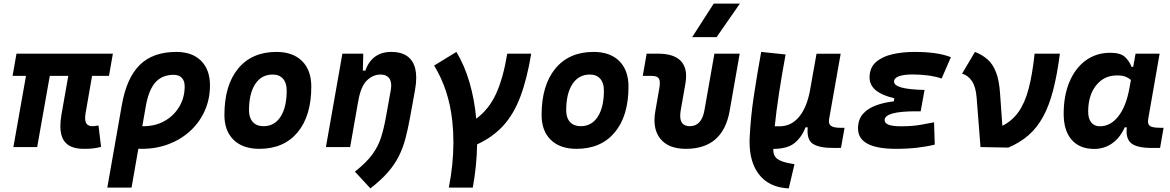

<svg xmlns="http://www.w3.org/2000/svg" viewBox="-20 -815 6485 1064"><path d="M444.8 9.8Q363.8 9.8 334 -36.1Q314.5 -65.4 314.5 -116.2Q314.5 -144 320.3 -178.2L358.4 -394.5H255.9L186 0H54.2L124 -394.5H49.8L71.3 -517.6H605.5L584 -394.5H490.2L454.1 -186.5Q451.7 -172.4 451.7 -161.1Q451.7 -115.7 491.2 -115.7Q498.5 -115.7 506.8 -116.7Q515.1 -117.7 525.9 -119.6L540 -1Q514.6 5.4 495.1 7.6Q475.6 9.8 444.8 9.8Z M957 -527.3Q1044.9 -527.3 1094.2 -478.3Q1143.6 -429.2 1143.6 -341.8Q1143.6 -266.6 1115.2 -202.4Q1086.9 -138.2 1035.6 -90.6Q984.4 -43 915.5 -16.6Q846.7 9.8 765.6 9.8Q756.3 9.8 746.6 9.3L709 224.6H574.7L655.3 -233.9Q682.1 -384.8 755.4 -456.1Q828.6 -527.3 957 -527.3ZM788.6 -229.5 768.6 -115.7Q772.5 -115.7 776.4 -115.7Q841.3 -115.7 892.6 -144.8Q943.8 -173.8 973.6 -223.9Q1003.4 -273.9 1003.4 -336.9Q1003.4 -367.2 987.3 -383.8Q971.2 -400.4 942.4 -400.4Q878.9 -400.4 841.6 -358.9Q804.2 -317.4 788.6 -229.5Z M1417 9.8Q1325.7 9.8 1274.7 -39.8Q1223.6 -89.4 1223.6 -177.7Q1223.6 -342.8 1299.8 -435.1Q1376 -527.3 1511.7 -527.3Q1603 -527.3 1654.1 -476.6Q1705.1 -425.8 1705.1 -335Q1705.1 -172.4 1628.9 -81.3Q1552.7 9.8 1417 9.8ZM1440.4 -115.7Q1501 -115.7 1534.9 -168.2Q1568.8 -220.7 1568.8 -314Q1568.8 -355.5 1548.3 -378.7Q1527.8 -401.9 1490.7 -401.9Q1429.2 -401.9 1394.5 -349.4Q1359.9 -296.9 1359.9 -203.6Q1359.9 -162.1 1381.1 -138.9Q1402.3 -115.7 1440.4 -115.7Z M1786.1 0 1877.4 -517.6H1993.2L1990.7 -423.8H2004.9Q2021.5 -473.1 2057.6 -500.2Q2093.8 -527.3 2148.4 -527.3Q2231.4 -527.3 2265.1 -473.6Q2286.6 -439 2286.6 -383.8Q2286.6 -352.5 2279.8 -315.4L2252.4 -164.6Q2240.7 -100.1 2226.8 -47.4Q2212.9 5.4 2189.9 51Q2167 96.7 2129.4 139.9Q2091.8 183.1 2032.7 229L1946.8 136.2Q2011.2 85.4 2043.9 40Q2076.7 -5.4 2092 -54.4Q2107.4 -103.5 2118.2 -163.6L2145 -312.5Q2147.9 -328.1 2147.9 -340.8Q2147.9 -364.7 2138.2 -379.4Q2122.6 -401.9 2088.4 -401.9Q2046.9 -401.9 2012.7 -368.7Q1978.5 -335.4 1964.4 -249.5V-250.5L1920.4 0Z M2467.3 224.6Q2492.7 94.2 2492.7 -26.9Q2492.7 -87.4 2486.3 -145.5Q2467.3 -319.3 2385.7 -451.7L2509.3 -527.3Q2554.2 -452.6 2581.8 -358.4Q2609.4 -264.2 2619.1 -157.2Q2689.9 -209.5 2729.5 -296.4Q2769 -383.3 2791 -517.6H2923.8Q2900.4 -376.5 2863.5 -279.1Q2826.7 -181.6 2768.6 -118.2Q2710.4 -54.7 2624 -15.1Q2622.1 103 2600.1 224.6Z M3174.8 9.8Q3083.5 9.8 3032.5 -39.8Q2981.4 -89.4 2981.4 -177.7Q2981.4 -342.8 3057.6 -435.1Q3133.8 -527.3 3269.5 -527.3Q3360.8 -527.3 3411.9 -476.6Q3462.9 -425.8 3462.9 -335Q3462.9 -172.4 3386.7 -81.3Q3310.5 9.8 3174.8 9.8ZM3198.2 -115.7Q3258.8 -115.7 3292.7 -168.2Q3326.7 -220.7 3326.7 -314Q3326.7 -355.5 3306.2 -378.7Q3285.6 -401.9 3248.5 -401.9Q3187 -401.9 3152.3 -349.4Q3117.7 -296.9 3117.7 -203.6Q3117.7 -162.1 3138.9 -138.9Q3160.2 -115.7 3198.2 -115.7Z M3780.8 9.8Q3684.1 9.8 3639.6 -45.9Q3606.9 -86.4 3606.9 -148.9Q3606.9 -172.9 3611.8 -200.2L3633.8 -326.2Q3636.7 -342.3 3636.7 -354Q3636.7 -370.6 3631.3 -379.4Q3621.6 -394.5 3591.3 -394.5H3542L3563.5 -517.6H3627Q3715.8 -517.6 3754.4 -475.6Q3782.2 -444.8 3782.2 -393.6Q3782.2 -374 3778.3 -351.6L3752.4 -204.1Q3749.5 -187 3749.5 -173.3Q3749.5 -115.7 3802.7 -115.7Q3868.2 -115.7 3883.8 -204.1L3939 -517.6H4079.1L4023.4 -200.2Q3986.3 9.8 3780.8 9.8ZM3815.9 -609.4 3935.1 -794.9H4080.1L3951.2 -609.4Z M4351.1 229 4343.3 228.5Q4238.8 221.7 4184.1 148.9Q4133.8 82 4133.8 -29.8Q4133.8 -40 4134.3 -50.3Q4139.6 -164.1 4157 -279.8Q4174.3 -395.5 4198.2 -527.3L4333.5 -513.2Q4289.1 -271.5 4273.4 -115.2H4300.8Q4363.8 -115.2 4407.2 -166.3Q4450.7 -217.3 4468.8 -313.5L4469.7 -319.3Q4470.2 -322.8 4470.7 -325.7V-325.2L4504.9 -517.1H4638.7L4574.7 -155.3Q4573.7 -148.9 4573.7 -143.1Q4573.7 -126.5 4584.5 -118.2Q4599.1 -106.9 4636.2 -106.9H4660.2L4640.6 4.4L4605.5 4.9Q4523.9 5.9 4486.8 -16.6Q4455.1 -35.2 4455.1 -88.9Q4455.1 -98.6 4456.1 -109.4H4443.8Q4423.3 -55.2 4383.5 -22.7Q4343.8 9.8 4265.1 10.3Q4264.2 47.9 4287.4 65.4Q4310.5 83 4367.7 92.3L4382.8 94.7Z M4945.8 9.8Q4734.9 9.8 4734.9 -103Q4734.9 -151.9 4761.2 -182.6Q4787.6 -213.4 4832.5 -230.2Q4877.4 -247.1 4933.1 -253.4L4936 -270.5Q4798.8 -302.2 4798.8 -385.3Q4798.8 -439.5 4833.7 -470.5Q4868.7 -501.5 4925.5 -514.4Q4982.4 -527.3 5048.3 -527.3Q5177.2 -527.3 5249.5 -498L5198.2 -379.9Q5130.9 -402.3 5037.1 -402.3Q4989.3 -402.3 4961.9 -392.6Q4934.6 -382.8 4934.6 -362.3Q4934.6 -341.8 4974.9 -330.3Q5015.1 -318.8 5103.5 -316.4L5082 -198.2H5056.6Q4882.3 -198.2 4882.3 -149.4Q4882.3 -115.2 4971.7 -115.2Q5035.2 -115.2 5078.6 -122.8Q5122.1 -130.4 5156.2 -137.2L5160.2 -13.7Q5117.7 -2.9 5063.7 3.4Q5009.8 9.8 4945.8 9.8Z M5413.6 0 5392.1 -274.4Q5387.2 -335.4 5365.5 -366.7Q5343.8 -397.9 5311.5 -406.7L5382.8 -527.3Q5423.3 -511.7 5452.6 -485.8Q5481.9 -460 5499.5 -415Q5517.1 -370.1 5522 -296.9L5534.7 -117.7Q5588.9 -145 5624 -194.3Q5659.2 -243.7 5680.2 -322.8Q5701.2 -401.9 5713.4 -517.6H5853.5Q5838.4 -400.4 5815.9 -314.2Q5793.5 -228 5760 -167.2Q5726.6 -106.4 5679.4 -65.4Q5632.3 -24.4 5567.9 2.9Z M6259.8 -444.3 6272.9 -517.6H6406.2L6342.8 -154.8Q6341.8 -148.4 6341.8 -142.6Q6341.8 -126.5 6351.1 -118.2Q6363.8 -106.9 6409.7 -106.9H6428.2L6408.7 4.9H6364.3Q6280.8 4.9 6249 -21Q6223.1 -42.5 6223.1 -88.4Q6223.1 -98.1 6224.1 -109.4H6212.9Q6187.5 -51.8 6143.6 -20.8Q6099.6 10.3 6043.5 10.3Q5962.9 10.3 5918.7 -40.5Q5874.5 -91.3 5874.5 -184.1Q5874.5 -285.6 5906.7 -361.8Q5939 -438 5997.1 -480.2Q6055.2 -522.5 6132.3 -522.5Q6188 -522.5 6212.6 -500.7Q6237.3 -479 6251 -444.3ZM6169.9 -397Q6098.1 -397 6054.2 -341.8Q6010.3 -286.6 6010.3 -196.3Q6010.3 -157.7 6027.3 -136.5Q6044.4 -115.2 6075.2 -115.2Q6134.3 -115.2 6177.5 -170.4Q6220.7 -225.6 6238.8 -325.7L6247.1 -371.6Q6235.4 -382.8 6217.8 -389.9Q6200.2 -397 6169.9 -397Z"/></svg>

Font: CaskaydiaCove NF
Style: Bold Italic
Weight: 700
Italic angle: -10°
Designer: Aaron Bell
Foundry: Saja Typeworks
Version: Version 2111.001; VTT 6.35;Nerd Fonts 3.2.1